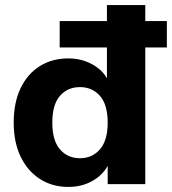

<svg xmlns="http://www.w3.org/2000/svg" viewBox="-20 -725 677 756"><path d="M249 11Q186 11 137.5 -20Q89 -51 61.5 -107.5Q34 -164 34 -242Q34 -321 61 -377.5Q88 -434 136.5 -464.5Q185 -495 249 -495Q299 -495 340 -473.5Q381 -452 401 -417V-538H215V-642H401V-705H552V-642H637V-538H552V0H404V-72Q383 -34 342 -11.5Q301 11 249 11ZM295 -102Q343 -102 373.5 -137Q404 -172 404 -242Q404 -313 373.5 -347.5Q343 -382 295 -382Q246 -382 216 -347.5Q186 -313 186 -242Q186 -172 216 -137Q246 -102 295 -102Z"/></svg>

Font: Nunito Sans ExtraBold
Style: Regular
Weight: 800
Designer: Vernon Adams
Foundry: Vernon Adams
Version: Version 3.101; ttfautohint (v1.8.4.7-5d5b);gftools[0.9.27]